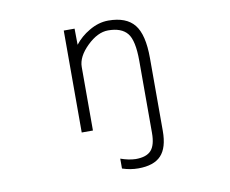

<svg xmlns="http://www.w3.org/2000/svg" viewBox="-82 -637 1164 971"><g transform="rotate(-10 500.0 -151.5)"><path d="M522.5 -484.4Q468.8 -484.4 414.1 -431.2Q359.4 -377.9 359.4 -325.2V1H301.8V-522.5H357.4L358.4 -439.5Q388.7 -478.5 432.6 -503.9Q481.4 -533.2 532.2 -533.2Q624 -533.2 665.5 -481.9Q707 -430.7 707 -309.6V64.5Q707 150.4 669.9 189.9Q632.8 229.5 552.7 229.5Q511.7 229.5 470.7 215.8V165Q511.7 179.7 547.9 180.7Q603.5 180.7 627.4 153.8Q651.4 127 651.4 64.5V-305.7Q651.4 -410.2 621.1 -447.3Q590.8 -484.4 522.5 -484.4Z"/></g></svg>

Font: GenEi Gothic M Light
Style: Regular
Weight: 300
Designer: o_tamon (Modified); [Source Han Sans]
Ryoko NISHIZUKA  (kana & ideographs); Paul D. Hunt (Latin, Greek & Cyrillic); Wenl
Version: Version 1.1a;Original Version 1.004